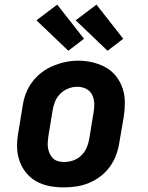

<svg xmlns="http://www.w3.org/2000/svg" viewBox="-20 -804 640 832"><path d="M256 8Q224 8 193 2Q162 -4 136 -19Q110 -34 91.5 -57.5Q73 -81 63.5 -110Q54 -139 54 -170.5Q54 -202 60 -234L78 -344Q82 -372 92 -398.5Q102 -425 119.5 -448.5Q137 -472 160.5 -490Q184 -508 211 -519Q238 -530 265 -535.5Q292 -541 320 -541Q352 -541 382.5 -533.5Q413 -526 439 -511.5Q465 -497 483.5 -473Q502 -449 511.5 -420.5Q521 -392 521 -360Q521 -328 516 -296L497 -186Q493 -159 483 -132Q473 -105 456 -81.5Q439 -58 415.5 -40Q392 -22 365 -11Q338 0 310.5 4Q283 8 256 8ZM258 -102Q278 -102 298 -109Q318 -116 333 -131Q348 -146 356 -165Q364 -184 367 -204L385 -314Q389 -334 388.5 -354.5Q388 -375 379.5 -392.5Q371 -410 353.5 -419Q336 -428 315 -428Q295 -428 276 -420.5Q257 -413 242 -398.5Q227 -384 219 -365Q211 -346 208 -326L190 -216Q188 -203 187 -189Q186 -175 188 -162.5Q190 -150 195.5 -138Q201 -126 210 -117.5Q219 -109 232 -105.5Q245 -102 258 -102ZM446 -584 308 -716 398 -784 514 -636ZM276 -584 138 -716 228 -784 344 -636Z"/></svg>

Font: Iosevka Slab XBdExObl
Style: Regular
Weight: 800
Width: 7
Italic angle: -9°
Monospace: yes
Designer: Belleve Invis
Foundry: Belleve Invis
Version: Version 11.1.0; ttfautohint (v1.8.3)